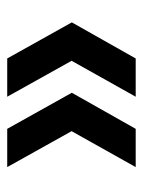

<svg xmlns="http://www.w3.org/2000/svg" viewBox="48 -534 396 532"><g transform="rotate(-90 246.0 -268.0)"><path d="M155 -446 255 -267 155 -90H49L174 -313V-222L49 -446ZM350 -446 450 -267 350 -90H244L369 -313V-222L244 -446Z"/></g></svg>

Font: SUSE SemiBold
Style: Regular
Weight: 600
Designer: Rene Bieder
Foundry: SUSE
Version: Version 1.000